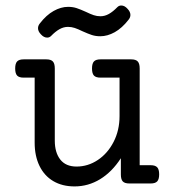

<svg xmlns="http://www.w3.org/2000/svg" viewBox="-20 -667 640 698"><path d="M487.8 -418V-66.4H527.8Q544.4 -66.4 551.5 -58.8Q558.6 -51.3 558.6 -33.2Q558.6 -15.1 551.5 -7.6Q544.4 0 527.8 0H450.2Q433.6 0 426.5 -7.3Q419.4 -14.6 419.4 -32.7V-91.8Q387.2 -42 344 -15.6Q300.8 10.7 251 10.7Q206.5 10.7 173.8 -8.5Q141.1 -27.8 123.5 -64Q106 -100.1 106 -148.4V-384.8H65.9Q49.3 -384.8 42.2 -392.3Q35.2 -399.9 35.2 -418Q35.2 -436 42.2 -443.6Q49.3 -451.2 65.9 -451.2H148.4Q165 -451.2 172.1 -443.6Q179.2 -436 179.2 -418V-155.8Q179.2 -112.3 199.2 -86.9Q219.2 -61.5 258.3 -61.5Q299.8 -61.5 335.7 -85.4Q371.6 -109.4 393.1 -151.4Q414.6 -193.4 414.6 -245.1V-384.8H345.2Q328.6 -384.8 321.5 -392.3Q314.5 -399.9 314.5 -418Q314.5 -436 321.5 -443.6Q328.6 -451.2 345.2 -451.2H457Q473.6 -451.2 480.7 -443.6Q487.8 -436 487.8 -418ZM292 -624Q309.1 -615.7 320.8 -611.8Q332.5 -607.9 345.2 -607.9Q360.8 -607.9 375.7 -616.2Q390.6 -624.5 406.7 -641.1Q412.6 -647 420.9 -647Q433.1 -647 443.8 -634.8Q454.1 -624 454.1 -612.8Q454.1 -603.5 447.3 -595.2Q423.8 -564.9 397.2 -550Q370.6 -535.2 344.7 -535.2Q327.6 -535.2 313.7 -539.8Q299.8 -544.4 280.3 -553.2Q263.2 -561.5 251.5 -565.4Q239.7 -569.3 227.1 -569.3Q211.4 -569.3 196.5 -561Q181.6 -552.7 165.5 -536.1Q159.7 -530.3 151.4 -530.3Q139.2 -530.3 128.4 -542.5Q118.2 -553.2 118.2 -564.5Q118.2 -573.7 125 -582Q148.4 -612.3 175 -627.2Q201.7 -642.1 227.5 -642.1Q244.6 -642.1 258.5 -637.5Q272.5 -632.8 292 -624Z"/></svg>

Font: Courier Prime
Style: Regular
Weight: 400
Designer: Alan Dague-Greene, Quote-Unquote Apps
Foundry: Quote-Unquote Apps
Version: Version 3.018